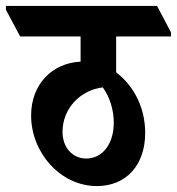

<svg xmlns="http://www.w3.org/2000/svg" viewBox="-82 -646 597 648"><path d="M245 -18C345 -18 408 -90 408 -197C408 -281 372 -354 310 -402V-523H495V-537L448 -626H-62V-613L-14 -523H190V-438C93 -433 23 -361 23 -256C23 -131 122 -18 245 -18ZM129 -201C129 -282 192 -343 265 -351C289 -318 302 -274 302 -232C302 -159 263 -111 209 -111C162 -111 129 -149 129 -201Z"/></svg>

Font: Noto Serif Devanagari ExtraCondensed ExtraBold
Style: Regular
Weight: 800
Width: 2
Designer: Universal Thirst, Indian Type Foundry and the Monotype Design Team
Foundry: Monotype Imaging Inc.
Version: Version 2.004